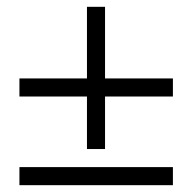

<svg xmlns="http://www.w3.org/2000/svg" viewBox="-20 -720 564 563"><path d="M37 -230H487V-177H37ZM37 -490H235V-700H288V-490H487V-437H288V-283H235V-437H37Z"/></svg>

Font: PTSerif
Style: Italic
Weight: 400
Italic angle: -12°
Designer: A.Korolkova, O.Umpeleva, V.Yefimov
Foundry: ParaType Ltd
Version: Version 1.000W OFL; ttfautohint (v1.2) -l 8 -r 50 -G 200 -x 